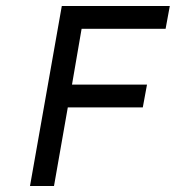

<svg xmlns="http://www.w3.org/2000/svg" viewBox="-20 -620 586 640"><path d="M532 -524H252L220 -338H470L456 -262H206L160 0H80L186 -600H546Z"/></svg>

Font: Gauge
Style: Oblique
Weight: 400
Italic angle: -80°
Designer: Daniel Pimley
Foundry: Daniel Pimley
Version: Version 2.0